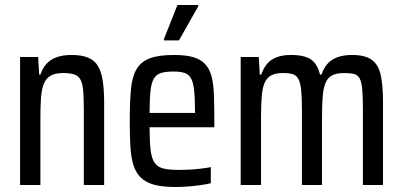

<svg xmlns="http://www.w3.org/2000/svg" viewBox="-20 -737 1605 765"><path d="M60 0V-510H132L136 -440H141Q150 -466 165.5 -483Q181 -500 205.5 -509Q230 -518 265 -518Q307 -518 333 -506.5Q359 -495 372 -471Q385 -447 390 -411Q395 -375 395 -324V0H314V-296Q314 -346 311.5 -375.5Q309 -405 300.5 -420Q292 -435 275.5 -440.5Q259 -446 231 -446Q198 -446 179.5 -434Q161 -422 153 -399Q145 -376 143 -342.5Q141 -309 141 -266V0Z M678 8Q627 8 594 -1Q561 -10 541 -29.5Q521 -49 511.5 -79.5Q502 -110 499.5 -153.5Q497 -197 497 -254Q497 -328 501.5 -379Q506 -430 523.5 -460.5Q541 -491 576.5 -504.5Q612 -518 673 -518Q721 -518 751 -509Q781 -500 798.5 -480.5Q816 -461 823.5 -430.5Q831 -400 832.5 -356Q834 -312 834 -255V-230H576Q576 -174 580 -140Q584 -106 596 -88.5Q608 -71 631.5 -65.5Q655 -60 694 -60Q713 -60 733 -61Q753 -62 775.5 -64.5Q798 -67 820 -71V-7Q804 -3 780 0.5Q756 4 730 6Q704 8 678 8ZM757 -265V-290Q757 -345 753.5 -377Q750 -409 741 -425Q732 -441 715 -446.5Q698 -452 671 -452Q640 -452 621 -446Q602 -440 592.5 -423Q583 -406 579.5 -373.5Q576 -341 576 -287H778ZM633 -576V-581L687 -717H770V-712L693 -576Z M939 0V-510H1011L1015 -440H1021Q1030 -466 1044.5 -483Q1059 -500 1082.5 -509Q1106 -518 1139 -518Q1193 -518 1219 -500Q1245 -482 1255 -440H1261Q1270 -466 1285 -483Q1300 -500 1324.5 -509Q1349 -518 1382 -518Q1435 -518 1461.5 -498.5Q1488 -479 1497 -438Q1506 -397 1506 -332V0H1426V-296Q1426 -348 1423.5 -378.5Q1421 -409 1413.5 -423.5Q1406 -438 1391 -442Q1376 -446 1351 -446Q1321 -446 1303 -436.5Q1285 -427 1276.5 -405.5Q1268 -384 1265.5 -350Q1263 -316 1263 -266V0H1183V-296Q1183 -348 1180 -377.5Q1177 -407 1169 -422Q1161 -437 1146.5 -441.5Q1132 -446 1107 -446Q1077 -446 1059.5 -436Q1042 -426 1033.5 -405Q1025 -384 1022.5 -349.5Q1020 -315 1020 -266V0Z"/></svg>

Font: Saira Condensed Medium
Style: Regular
Weight: 500
Width: 3
Designer: Hector Gatti with collaboration of the Omnibus-Type team
Foundry: Omnibus-Type
Version: Version 1.101